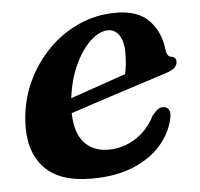

<svg xmlns="http://www.w3.org/2000/svg" viewBox="-42 -517 596 572"><g transform="rotate(-5 256.0 -231.0)"><path d="M458 -144Q449.5 -104 419 -68.2Q388.5 -32.5 336.2 -10.2Q284 12 210.5 12Q110.5 12 65.8 -39.5Q21 -91 28 -180Q32.5 -240.5 57.2 -293.5Q82 -346.5 122.2 -387.2Q162.5 -428 214 -451Q265.5 -474 324.5 -474Q391 -474 424 -438.8Q457 -403.5 462 -352Q464.5 -331 477 -329Q492 -327 492 -313.5Q492 -304 484.2 -295.8Q476.5 -287.5 455 -281Q433 -274 397.5 -262.5Q362 -251 320.8 -237.8Q279.5 -224.5 239.2 -211.2Q199 -198 167.5 -187.5Q168.5 -129 195 -99.2Q221.5 -69.5 267.5 -69.5Q311 -69.5 348.5 -93.2Q386 -117 407 -159Q417.5 -172 424.8 -177Q432 -182 440.5 -181.5Q451 -181.5 457 -172.5Q463 -163.5 458 -144ZM297 -424Q271 -424 244.2 -399.2Q217.5 -374.5 197.2 -331.2Q177 -288 170 -232Q209 -245.5 255.5 -261.5Q302 -277.5 336 -289.5Q342.5 -316.5 342.5 -355Q342.5 -385.5 330.2 -404.8Q318 -424 297 -424Z"/></g></svg>

Font: Fraunces 9pt S000 SemiBold
Style: Italic
Weight: 600
Italic angle: -16°
Version: Version 1.000; ttfautohint (v1.8.3)